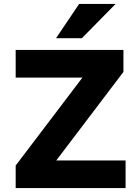

<svg xmlns="http://www.w3.org/2000/svg" viewBox="-20 -960 705 980"><path d="M60 0V-115L447 -625L465 -564H60V-705H610V-593L221 -80L204 -141H621V0ZM266 -765 384 -940H570L398 -765Z"/></svg>

Font: Nunito Sans 6pt ExtraBold
Style: Regular
Weight: 800
Version: Version 3.101;gftools[0.9.27]